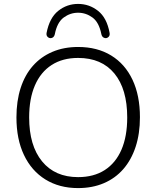

<svg xmlns="http://www.w3.org/2000/svg" viewBox="-20 -953 799 981"><path d="M379 8Q283 8 212 -36Q141 -80 102.5 -161Q64 -242 64 -353Q64 -437 85.5 -503.5Q107 -570 148 -616.5Q189 -663 247.5 -688Q306 -713 379 -713Q477 -713 548 -669.5Q619 -626 657 -545.5Q695 -465 695 -354Q695 -270 673 -203Q651 -136 610 -89Q569 -42 510.5 -17Q452 8 379 8ZM379 -48Q459 -48 515 -84Q571 -120 600.5 -188Q630 -256 630 -353Q630 -498 564.5 -577.5Q499 -657 379 -657Q300 -657 244 -621Q188 -585 158.5 -517Q129 -449 129 -353Q129 -209 195 -128.5Q261 -48 379 -48ZM237 -758Q228 -759 222 -766Q216 -773 218 -785Q233 -862 277.5 -897.5Q322 -933 379 -933Q436 -933 481 -897.5Q526 -862 540 -785Q542 -773 536 -766Q530 -759 521 -758Q516 -758 510.5 -760.5Q505 -763 502 -768Q499 -773 498 -778Q486 -839 452.5 -863.5Q419 -888 379 -888Q339 -888 305.5 -863.5Q272 -839 260 -778Q259 -773 256 -768Q253 -763 248 -760.5Q243 -758 237 -758Z"/></svg>

Font: Nunito ExtraLight Light
Style: Regular
Weight: 300
Version: Version 3.602